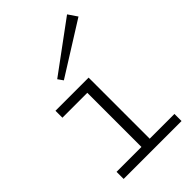

<svg xmlns="http://www.w3.org/2000/svg" viewBox="-228 -851 938 938"><g transform="rotate(-45 241.0 -382.0)"><path d="M222 -8V-471H279V-8ZM50 0V-49H450V0ZM50 -423V-471H271V-423ZM184 -547 165 -574 423 -764 455 -717Z"/></g></svg>

Font: BioRhyme SemiExpanded Light
Style: Regular
Weight: 300
Width: 6
Designer: Aoife Mooney
Foundry: Aoife Mooney Type
Version: Version 1.600;gftools[0.9.33]